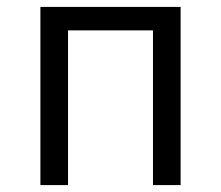

<svg xmlns="http://www.w3.org/2000/svg" viewBox="-20 -536 640 556"><path d="M97 -516H503V0H423V-448H177V0H97Z"/></svg>

Font: Lilex Nerd Font
Style: Regular
Weight: 400
Designer: Mike Abbink, Paul van der Laan, Pieter van Rosmalen, Mikhael Khrustik
Foundry: Mikhael Khrustik
Version: Version 2.400; ttfautohint (v1.8.4.7-5d5b);Nerd Fonts 3.3.0